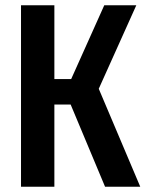

<svg xmlns="http://www.w3.org/2000/svg" viewBox="-20 -711 555 731"><path d="M499 -691 356 -373 514 0H380L249 -313H187V0H60V-691H187V-410H251L377 -691Z"/></svg>

Font: Fira Sans Extra Condensed Medium
Style: Regular
Weight: 500
Width: 1
Designer: Carrois Corporate & Edenspiekermann AG
Foundry: Carrois Corporate GbR & Edenspiekermann AG
Version: Version 4.203